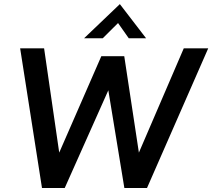

<svg xmlns="http://www.w3.org/2000/svg" viewBox="-20 -938 1059 958"><path d="M189.5 0H303L520.5 -487.5L600.5 0H713.5L1019 -697H897L673 -176.5L600 -657.5H485.5L275.5 -176.5L200 -697H80.5ZM399.5 -747H492.5L569 -823L622.5 -747H709L578 -917.5Z"/></svg>

Font: HK Grotesk SemiBold
Style: Italic
Weight: 600
Italic angle: -16°
Designer: Alfredo Marco Pradil
Foundry: Hanken Design Co.
Version: Version 3.001;FEAKit 1.0